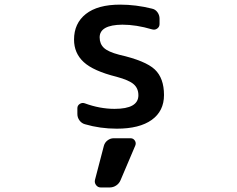

<svg xmlns="http://www.w3.org/2000/svg" viewBox="-20 -576 1040 842"><path d="M435.5 63.5Q439.5 48.8 451.7 39.6Q463.9 30.3 478.5 30.3H552.7Q564.5 30.3 571.3 40.5Q578.1 50.8 573.2 62.5L508.8 213.9Q502.9 228.5 489.7 237.3Q476.6 246.1 460.9 246.1H421.9Q409.2 246.1 401.4 235.8Q393.6 225.6 396.5 212.9ZM417 -412.1Q417 -383.8 435.5 -366.2Q454.1 -348.6 502.9 -335.9Q618.2 -309.6 658.7 -271.5Q699.2 -233.4 699.2 -159.2Q699.2 -88.9 645.5 -50.3Q591.8 -11.7 492.2 -11.7Q418.9 -11.7 352.5 -31.2Q337.9 -35.2 328.6 -47.9Q319.3 -60.5 319.3 -76.2V-101.6Q319.3 -113.3 329.6 -120.1Q339.8 -127 351.6 -123Q418 -98.6 482.4 -98.6Q586.9 -98.6 586.9 -158.2Q586.9 -188.5 566.4 -206.5Q545.9 -224.6 491.2 -239.3Q389.6 -264.6 347.2 -303.7Q304.7 -342.8 304.7 -402.3Q304.7 -473.6 356.4 -514.6Q408.2 -555.7 506.8 -555.7Q576.2 -555.7 646.5 -538.1Q661.1 -535.2 670.4 -522.5Q679.7 -509.8 679.7 -494.1V-470.7Q679.7 -458 669.4 -450.7Q659.2 -443.4 646.5 -447.3Q577.1 -467.8 516.6 -467.8Q417 -466.8 417 -412.1Z"/></svg>

Font: Gen Jyuu Gothic L Monospace Medium
Style: Regular
Weight: 500
Designer: [Source Han Sans]
Ryoko NISHIZUKA  (kana & ideographs); Paul D. Hunt (Latin, Greek & Cyrillic); Wenlong ZHANG  (bopomofo
Version: Version 1.002.20150607